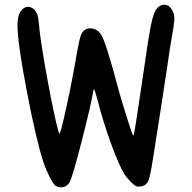

<svg xmlns="http://www.w3.org/2000/svg" viewBox="-20 -847 811 812"><path d="M561 -58Q554 -58 537 -74Q520 -90 507 -109Q486 -141 451 -236Q416 -331 392 -426Q380 -469 378 -469Q375 -469 374 -458Q362 -391 324.5 -246Q287 -101 276 -80Q264 -55 238 -55Q222 -55 214 -62Q205 -69 189.5 -99.5Q174 -130 165 -157Q134 -250 94.5 -455.5Q55 -661 54 -735Q54 -774 62 -789Q76 -818 99 -818Q110 -818 121 -810Q141 -794 144 -753Q148 -695 171.5 -561.5Q195 -428 217 -331Q229 -281 231 -281Q236 -281 261 -395Q286 -509 304 -616Q314 -673 320.5 -693Q327 -713 339 -721Q348 -727 360 -727Q391 -727 408 -700Q428 -670 484 -458Q494 -422 516 -352Q538 -282 542 -276Q545 -272 546 -278Q550 -289 589 -555Q606 -676 615.5 -726Q625 -776 634.5 -796.5Q644 -817 660 -824Q668 -827 674 -827Q699 -827 711 -798Q717 -786 717 -773V-759Q715 -735 708 -698Q701 -662 688 -570Q664 -408 626 -170Q614 -93 606 -79Q594 -58 567 -58Z"/></svg>

Font: Chanighter Handwriting Cyr
Style: Regular
Weight: 400
Designer: Sin Chanighter
Version: Version 001.001